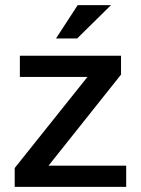

<svg xmlns="http://www.w3.org/2000/svg" viewBox="-20 -724 545 744"><path d="M319 -426H57V-508H449V-435L168 -82H469V0H37V-73ZM197 -575 281 -704H410L279 -575Z"/></svg>

Font: LT Superior Semi-bold
Style: Regular
Weight: 600
Designer: Daniel Lyons
Foundry: LyonsType
Version: Version 1.0